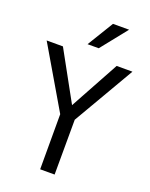

<svg xmlns="http://www.w3.org/2000/svg" viewBox="-172 -1011 858 1098"><g transform="rotate(20 257.0 -462.0)"><path d="M213 0V-366L232 -303L-4 -705H95L264 -398H254L422 -705H518L284 -303L302 -366L301 0ZM223 -765 320 -924H418L291 -765Z"/></g></svg>

Font: Nunito Sans 10pt Condensed Medium
Style: Regular
Weight: 500
Width: 3
Designer: Vernon Adams
Foundry: Vernon Adams
Version: Version 3.101;gftools[0.9.27]